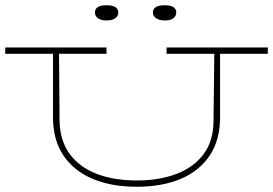

<svg xmlns="http://www.w3.org/2000/svg" viewBox="-20 -701 1041 732"><path d="M0 -496V-520H386V-496H205L207 -243Q208 -166 245 -115Q282 -64 348 -38.5Q414 -13 501 -13Q588 -13 654 -38.5Q720 -64 757 -114.5Q794 -165 794 -241L797 -496H615V-520H1001V-496H819V-254Q819 -167 779.5 -108Q740 -49 669 -19Q598 11 501 11Q405 11 333.5 -19Q262 -49 222 -108Q182 -167 182 -254V-496ZM608 -623Q587 -623 575 -631.5Q563 -640 563 -653Q563 -681 608 -681Q652 -681 652 -653Q652 -640 641 -631.5Q630 -623 608 -623ZM386 -623Q365 -623 353.5 -631.5Q342 -640 342 -653Q342 -681 386 -681Q431 -681 431 -653Q431 -640 419.5 -631.5Q408 -623 386 -623Z"/></svg>

Font: Padyakke Expanded One
Style: Regular
Weight: 400
Designer: James Puckett
Foundry: Dunwich Type Founders
Version: Version 1.500; ttfautohint (v1.8.4.7-5d5b)